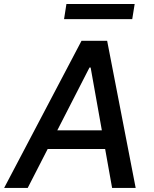

<svg xmlns="http://www.w3.org/2000/svg" viewBox="-41 -929 761 949"><path d="M95.9 0 194.6 -192.5H478.7L513.1 0H629.6L488.6 -727.3H361.9L-20.6 0ZM242.2 -284.8 401.3 -595.2H407L462.4 -284.8ZM275.6 -834.5H612.6L624.6 -909.1H287.3Z"/></svg>

Font: Magic Ui Pro Medium
Style: Italic
Weight: 500
Italic angle: -9.39999°
Designer: Stefan Endress, Andreas Faust
Version: Version 1.000;FEAKit 1.0